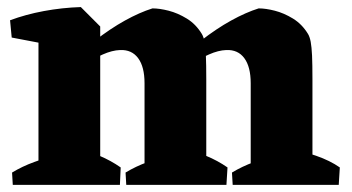

<svg xmlns="http://www.w3.org/2000/svg" viewBox="-20 -518 986 538"><path d="M87.8 0V-445.5L206.5 -498.2L260.8 -443.8V0ZM385 0V-284.8Q385 -330.8 367.1 -355Q349.2 -379.2 316.5 -377.8Q294.2 -377 268.2 -365.5Q242.2 -354 216.2 -337.4Q190.2 -320.8 166.2 -302.5L161 -328.8Q202.8 -370.8 245.8 -404.1Q288.8 -437.5 330 -460.4Q371.2 -483.2 407.2 -494.5Q427 -494.5 452.5 -488Q478 -481.5 503.4 -466Q528.8 -450.5 545.5 -423Q550.5 -414.8 553.1 -400.8Q555.8 -386.8 556.9 -362.4Q558 -338 558 -295.5V0ZM682.5 0V-284.8Q682.5 -330.8 664.6 -355Q646.8 -379.2 614 -377.8Q591.8 -377 565.8 -365.5Q539.8 -354 513.8 -337.4Q487.8 -320.8 463.8 -302.5L458.5 -328.8Q500.2 -370.8 543.2 -404.1Q586.2 -437.5 627.5 -460.4Q668.8 -483.2 704.8 -494.5Q724.5 -494.5 750 -488Q775.5 -481.5 800.9 -466Q826.2 -450.5 843 -423Q848 -414.8 850.6 -400.8Q853.2 -386.8 854.4 -362.4Q855.5 -338 855.5 -295.5V0ZM12.8 -412.8 8.2 -461.2Q51.8 -477.5 102.8 -487Q153.8 -496.5 206.5 -498.2L206 -427.5L129.8 -390.5ZM15.8 0 13.8 -34.5Q42.2 -51.8 75.8 -64Q109.2 -76.2 137.2 -82.8L127.8 0ZM170.5 0 195.5 -103Q226.8 -95 258.8 -81.5Q290.8 -68 318.2 -48.8L316 0ZM333.8 0 331.8 -34.5Q360.2 -51.8 393.8 -64Q427.2 -76.2 455.2 -82.8L445.8 0ZM468 0 493 -103Q524.2 -95 557.1 -81.5Q590 -68 617.5 -48.8L614.5 0ZM632 0 630 -34.5Q658.5 -51.8 692 -64Q725.5 -76.2 753.5 -82.8L744 0ZM770.8 0 795.8 -103Q827 -95 865.9 -81.5Q904.8 -68 932.2 -48.8L929.2 0Z"/></svg>

Font: Eczar
Style: Regular
Weight: 400
Designer: Vaibhav Singh
Foundry: Rosetta Type Foundry
Version: Version 2.000